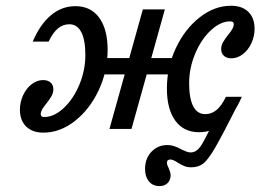

<svg xmlns="http://www.w3.org/2000/svg" viewBox="-20 -446 950 664"><path d="M352.2 -273.5Q352.2 -199.4 321.1 -133.5Q290 -67.6 238.8 -27.4Q187.5 12.7 130.1 12.7Q92.1 12.7 70.5 -8.4Q48.9 -29.5 48.9 -66.7Q48.9 -93.3 60.1 -117.1Q71.2 -140.9 89.8 -155Q108.4 -169.1 128.9 -169.1Q145.5 -169.1 155 -160.5Q164.5 -152 164.5 -137.2Q164.5 -124.8 157.9 -113.2Q151.3 -101.6 139.7 -87.2Q129.9 -75.2 125.4 -66.9Q120.9 -58.5 120.9 -51.2Q120.9 -46.2 123.7 -43.8Q126.6 -41.3 133.2 -41.3Q167.2 -41.3 200.6 -72.6Q233.9 -103.8 254.6 -153.5Q275.2 -203.3 275.2 -255.4Q275.2 -307.6 261.1 -334.9Q247 -362.1 219.7 -362.1Q197.9 -362.1 180.6 -347.9Q163.3 -333.7 148 -302.1H93.2Q118.6 -361.9 156.2 -393.3Q193.7 -424.7 240.8 -424.7Q293.9 -424.7 323 -384.8Q352.2 -344.9 352.2 -273.5ZM474 -413.4H550.1L434.7 0H358.5ZM321 -245.2H602.4L586.3 -188.7H304.9ZM557.2 -139.9Q557.2 -214 588.3 -279.9Q619.4 -345.8 670.6 -386Q721.8 -426.1 779.2 -426.1Q817.3 -426.1 838.9 -405Q860.4 -383.9 860.4 -346.7Q860.4 -320.1 849.3 -296.3Q838.1 -272.5 819.5 -258.4Q801 -244.3 780.4 -244.3Q763.9 -244.3 754.4 -252.9Q744.9 -261.4 744.9 -276.2Q744.9 -288.6 751.5 -300.2Q758 -311.8 769.6 -326.2Q779.4 -338.1 783.9 -346.5Q788.5 -354.8 788.5 -362.2Q788.5 -367.2 785.6 -369.6Q782.8 -372.1 776.2 -372.1Q742.1 -372.1 708.8 -340.8Q675.4 -309.6 654.8 -259.9Q634.1 -210.1 634.1 -157.9Q634.1 -105.8 648.2 -78.5Q662.3 -51.3 689.7 -51.3Q711.5 -51.3 728.7 -65.5Q746 -79.7 761.4 -111.3H816.2Q790.8 -51.4 753.2 -20.1Q715.6 11.3 668.6 11.3Q615.5 11.3 586.3 -28.6Q557.2 -68.5 557.2 -139.9ZM481.7 138.3Q481.7 102.1 503.7 78.9Q525.7 55.6 559.2 55.6Q571.3 55.6 582.4 59.4Q593.6 63.1 607.2 70.6Q615.6 74.7 624 78Q632.4 81.2 639 81.2Q652 81.2 662.1 72.7Q672.2 64.2 681.6 47.4Q691 30.7 709.1 -5.5Q720 -27.1 730.8 -47.9L802.5 -84.1Q749.3 20.9 725.2 62.8Q701 104.7 684.1 118.7Q667.1 132.6 641.6 132.6Q628.1 132.6 617.3 128.3Q606.5 123.9 594.1 116Q587.2 111.5 580.8 108.6Q574.3 105.6 569.3 105.6Q563.7 105.6 560.5 108.5Q557.3 111.3 557.3 116.9Q557.3 121 558.9 125.4Q560.5 129.8 562.9 134.6Q565.4 140.2 567.7 147Q570.1 153.9 570.1 160.2Q570.1 176.6 559.7 187.1Q549.3 197.6 531.7 197.6Q508.5 197.6 495.1 181.3Q481.7 165.1 481.7 138.3Z"/></svg>

Font: Playfair Micro SmCond SmLight
Style: Italic
Weight: 360
Width: 4
Italic angle: -15.6°
Designer: Claus Eggers Sørensen
Foundry: Claus Eggers Sørensen
Version: Version 2.203;Glyphs 3.3 (3326)